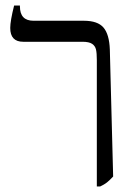

<svg xmlns="http://www.w3.org/2000/svg" viewBox="-20 -667 499 694"><path d="M330 -450Q330 -475 327 -488Q324 -501 313 -508.5Q302 -516 278 -516H64Q17 -516 17 -566Q17 -591 31 -647H52V-644Q52 -592 101 -592H283Q333 -592 354 -567.5Q375 -543 377 -488L389 -29Q376 -15 366.5 -7.5Q357 0 342 7H330Z"/></svg>

Font: Noto Serif Hebrew Light
Style: Regular
Weight: 300
Designer: Monotype Design Team
Foundry: Monotype Imaging Inc.
Version: Version 1.000